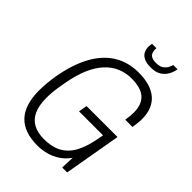

<svg xmlns="http://www.w3.org/2000/svg" viewBox="-252 -981 1105 1105"><g transform="rotate(45 300.5 -428.5)"><path d="M264 12Q154 12 100 -46Q46 -104 46 -220Q46 -249 49 -281Q52 -313 58 -349Q79 -465 123 -543Q167 -621 231.5 -659.5Q296 -698 378 -698Q428 -698 465.5 -687Q503 -676 529 -654Q555 -632 568.5 -599Q582 -566 582 -522Q582 -506 580 -488.5Q578 -471 575 -451H516Q519 -468 520.5 -485Q522 -502 522 -515Q522 -549 512.5 -573.5Q503 -598 484.5 -614Q466 -630 438 -637.5Q410 -645 374 -645Q329 -645 289 -628.5Q249 -612 216 -577Q183 -542 159 -487Q135 -432 121 -353Q117 -329 113.5 -309Q110 -289 108.5 -273Q107 -257 106.5 -244Q106 -231 106 -219Q106 -157 124.5 -117.5Q143 -78 178 -59.5Q213 -41 263 -41Q332 -41 376 -67Q420 -93 445.5 -143.5Q471 -194 484 -269L489 -297H294L303 -349H555L494 0H454L457 -82Q434 -49 402.5 -28Q371 -7 335 2.5Q299 12 264 12ZM407 -767Q371 -767 350.5 -777.5Q330 -788 321.5 -805Q313 -822 313 -842Q313 -849 314 -855.5Q315 -862 316 -869H352Q352 -866 351.5 -862Q351 -858 351 -855Q352 -844 356 -833Q360 -822 372.5 -814.5Q385 -807 409 -807Q439 -807 455 -818Q471 -829 478.5 -843.5Q486 -858 489 -869H524Q520 -845 507.5 -821.5Q495 -798 471 -782.5Q447 -767 407 -767Z"/></g></svg>

Font: Archivo Condensed ExtraLight
Style: Italic
Weight: 250
Width: 3
Italic angle: -10°
Designer: Hector Gatti
Foundry: Omnibus-Type
Version: Version 2.001